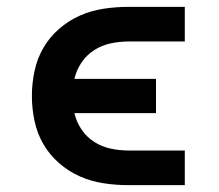

<svg xmlns="http://www.w3.org/2000/svg" viewBox="-20 -540 640 560"><path d="M355 0Q318 0 282 -5.5Q246 -11 213 -25.5Q180 -40 152 -64.5Q124 -89 106 -120.5Q88 -152 80.5 -188Q73 -224 73 -260Q73 -296 80.5 -332Q88 -368 106 -399.5Q124 -431 152 -455.5Q180 -480 213 -494.5Q246 -509 282 -514.5Q318 -520 355 -520H519V-419H355Q329 -419 303 -413.5Q277 -408 255 -394Q233 -380 218 -358Q203 -336 197 -310H435V-210H197Q203 -184 218 -162Q233 -140 255 -126Q277 -112 303 -106.5Q329 -101 355 -101H519V0Z"/></svg>

Font: Iosevka Fixed Extended
Style: Bold
Weight: 700
Width: 7
Monospace: yes
Designer: Belleve Invis
Foundry: Belleve Invis
Version: Version 24.1.1; ttfautohint (v1.8.4)